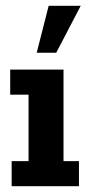

<svg xmlns="http://www.w3.org/2000/svg" viewBox="-20 -639 313 659"><path d="M20 0V-86H78V-314H15V-400H198V-86H251V0ZM106 -458 147 -619H257L173 -458Z"/></svg>

Font: Rokkitt SemiBold
Style: Bold
Weight: 700
Version: Version 3.103